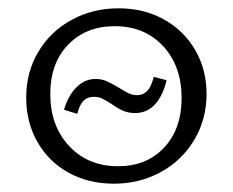

<svg xmlns="http://www.w3.org/2000/svg" viewBox="-20 -437 560 462"><path d="M43 -202Q43 -263 72 -312Q101 -361 152 -389Q203 -417 265 -417Q326 -417 374 -390.5Q422 -364 449.5 -317Q477 -270 477 -211Q477 -150 447.5 -100.5Q418 -51 367 -23Q316 5 254 5Q193 5 145 -21.5Q97 -48 70 -95.5Q43 -143 43 -202ZM417 -201Q417 -278 372.5 -326Q328 -374 256 -374Q187 -374 144 -329.5Q101 -285 101 -211Q101 -134 146.5 -85.5Q192 -37 264 -37Q333 -37 375 -82Q417 -127 417 -201ZM248 -187Q234 -196 225.5 -200Q217 -204 206 -204Q190 -204 180.5 -194Q171 -184 166 -163L134 -173Q144 -207 164 -227Q184 -247 210 -247Q225 -247 237 -241.5Q249 -236 266 -226Q280 -217 289.5 -212.5Q299 -208 310 -208Q324 -208 334 -218Q344 -228 350 -252L381 -244Q361 -165 305 -165Q288 -165 275 -171Q262 -177 248 -187Z"/></svg>

Font: Ysabeau Semilight
Style: Regular
Weight: 300
Designer: Christian Thalmann (Catharsis Fonts)
Version: Version 0.003